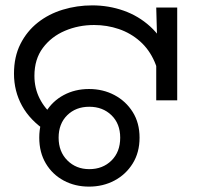

<svg xmlns="http://www.w3.org/2000/svg" viewBox="-20 -686 741 714"><path d="M153 -198Q92 -238 62 -292.5Q32 -347 32 -412Q32 -475 56 -522.5Q80 -570 120.5 -602Q161 -634 213.5 -650Q266 -666 323 -666Q384 -666 439.5 -646.5Q495 -627 538.5 -587.5Q582 -548 607 -488.5Q632 -429 632 -348H575Q575 -410 555 -456Q535 -502 500.5 -532.5Q466 -563 422 -578Q378 -593 330 -593Q272 -593 221.5 -571.5Q171 -550 139.5 -508Q108 -466 108 -404Q108 -358 127.5 -319.5Q147 -281 181 -254L153 -198ZM561 -475 565 -513 561 -658H639V-313H561ZM311 8Q259 8 217 -14.5Q175 -37 150.5 -78Q126 -119 126 -174Q126 -229 150.5 -269.5Q175 -310 217 -332.5Q259 -355 311 -355Q363 -355 405.5 -332.5Q448 -310 473.5 -269.5Q499 -229 499 -174Q499 -119 473.5 -78Q448 -37 405.5 -14.5Q363 8 311 8ZM312 -57Q362 -57 394.5 -89Q427 -121 427 -174Q427 -226 394.5 -257.5Q362 -289 312 -289Q262 -289 230 -257.5Q198 -226 198 -174Q198 -122 230.5 -89.5Q263 -57 312 -57Z"/></svg>

Font: hexuoriya05
Style: Book
Weight: 400
Designer: Jelle Bosma - Monotype Design Team
Foundry: Monotype Imaging Inc.
Version: Version 2.003